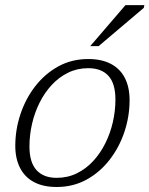

<svg xmlns="http://www.w3.org/2000/svg" viewBox="-20 -736 596 766"><path d="M332 -500.5Q386 -500.5 423 -480.8Q460 -461 478.5 -424.2Q497 -387.5 497 -336.5Q497 -272 476.5 -210.2Q456 -148.5 417.5 -98.8Q379 -49 325.5 -19.5Q272 10 206 10Q152 10 115.2 -9.8Q78.5 -29.5 59.8 -66.5Q41 -103.5 41 -154Q41 -218.5 61.5 -280.2Q82 -342 120.5 -391.8Q159 -441.5 212.5 -471Q266 -500.5 332 -500.5ZM206 -26.5Q250 -26.5 286.5 -44.5Q323 -62.5 351.5 -93.2Q380 -124 400 -164Q420 -204 430.2 -248.8Q440.5 -293.5 440.5 -339Q440.5 -402.5 412.8 -433.2Q385 -464 332 -464Q288.5 -464 251.8 -446Q215 -428 186.5 -397.2Q158 -366.5 138 -326.5Q118 -286.5 107.8 -241.8Q97.5 -197 97.5 -151.5Q97.5 -88.5 125.5 -57.5Q153.5 -26.5 206 -26.5ZM340 -552 480.5 -715.5H556L553.5 -704.5L373.5 -552Z"/></svg>

Font: Newsreader 9pt Light
Style: Italic
Weight: 300
Italic angle: -17°
Designer: Hugues Gentile
Foundry: Production Type
Version: Version 1.003